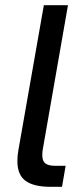

<svg xmlns="http://www.w3.org/2000/svg" viewBox="-20 -720 317 740"><path d="M47 -99Q47 -121 51 -142L149 -700H242L145 -145Q143 -136 143 -122Q143 -100 154.5 -90.5Q166 -81 193 -81H233L219 0H175Q110 0 78.5 -23Q47 -46 47 -99Z"/></svg>

Font: Bai Jamjuree Medium
Style: Italic
Weight: 500
Italic angle: -10°
Version: Version 1.000; ttfautohint (v1.6)